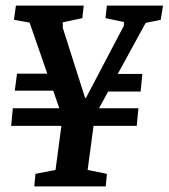

<svg xmlns="http://www.w3.org/2000/svg" viewBox="-20 -668 604 688"><path d="M20 -217 26 -280H476L470 -217ZM33 -343 41 -404H173L199 -343ZM336 -340 376 -403H490L484 -340ZM103 0 107 -45 179 -59 204 -247 86 -587 30 -597 37 -648H280L275 -603L205 -588V-568L285 -317H288L424 -576V-589L358 -603L363 -648H564L556 -597L502 -586L320 -253L294 -59L363 -45L359 0Z"/></svg>

Font: Faustina SemiBold
Style: Italic
Weight: 600
Italic angle: -8°
Designer: Alfonso Garcia
Foundry: http://www.omnibus-type.com
Version: Version 1.200